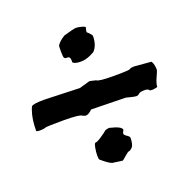

<svg xmlns="http://www.w3.org/2000/svg" viewBox="-106 -757 759 769"><g transform="rotate(-20 274.0 -373.0)"><path d="M349 -601Q349 -581 343.5 -565.5Q338 -550 328 -540Q296 -521 270 -521Q244 -521 236 -529Q235 -529 235 -532V-539Q235 -555 223 -555H217Q213 -555 210 -559Q207 -563 207 -586.5Q207 -610 208 -611Q216 -626 242 -642Q286 -655 295.5 -655Q305 -655 319.5 -651Q334 -647 334 -643Q330 -632 330 -624Q349 -607 349 -601ZM351 -166Q350 -136 341 -127Q332 -118 327 -118Q322 -118 307 -104.5Q292 -91 290 -91L247 -97Q233 -102 204 -127Q201 -130 201 -145Q201 -160 204.5 -178Q208 -196 212 -196Q220 -196 240 -209.5Q260 -223 266 -229Q276 -233 284 -233Q335 -221 335 -206Q329 -197 329 -191.5Q329 -186 340 -179Q351 -172 351 -166ZM464 -430 534 -424Q543 -410 543 -386Q543 -383 532 -359Q521 -335 521 -321Q507 -317 498.5 -317Q490 -317 488 -319Q484 -327 466 -326.5Q448 -326 443 -320.5Q438 -315 430.5 -315Q423 -315 406 -319.5Q389 -324 388 -324L241 -327Q226 -311 212 -311L201 -315Q192 -324 120.5 -324Q49 -324 43 -321Q37 -318 21 -318Q5 -318 5 -322Q5 -372 18 -408L23 -420Q31 -428 76 -428H80Q220 -423 228 -423Q228 -423 274 -436L300 -430Q308 -422 373.5 -422Q439 -422 442.5 -426Q446 -430 464 -430Z"/></g></svg>

Font: Piedra
Style: Regular
Weight: 400
Designer: Angel Koziupa & Ale Paul
Foundry: Angel Koziupa and Alejandro Paul
Version: Version 1.000